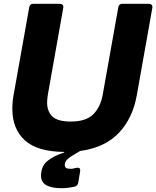

<svg xmlns="http://www.w3.org/2000/svg" viewBox="-20 -783 823 1011"><path d="M764 -763Q774 -763 779 -757Q784 -751 782 -741L701 -285Q680 -162 606.5 -84Q533 -6 402 12Q354 39 337.5 53.5Q321 68 321 85Q321 96 328 101Q335 106 352 106Q364 106 381 101Q384 100 389 100Q405 100 402 119L392 179Q389 196 372 200Q335 208 305 208Q196 208 196 143Q196 94 227.5 66.5Q259 39 318 20L319 17Q177 16 111 -44Q45 -104 45 -210Q45 -249 52 -285L134 -745Q137 -763 155 -763H295Q305 -763 310 -757Q315 -751 313 -741L232 -285Q228 -257 228 -244Q228 -196 256 -169.5Q284 -143 352 -143Q433 -143 471 -181Q509 -219 521 -285L603 -745Q606 -763 624 -763Z"/></svg>

Font: Open Sauce Two Black Italic
Style: Regular
Weight: 900
Italic angle: -10°
Designer: Alfredo Marco Pradil
Foundry: Creative Sauce Fz LLC
Version: Version 1.477